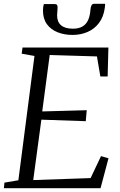

<svg xmlns="http://www.w3.org/2000/svg" viewBox="-22 -994 634 1014"><path d="M-1.5 0 1.5 -29.5 75 -42 160 -698.5 92.5 -710.5 97 -743H550.5L546.5 -590H508L490 -696L240.5 -703.5L201 -405.5L436 -412L431 -354L196.5 -362L153.5 -43L456.5 -53.5L511.5 -169.5L551 -158L509 0ZM267.5 -972.5Q276.5 -972.5 279.5 -967.2Q282.5 -962 282 -952.5Q282 -942.5 280.8 -932.2Q279.5 -922 279.5 -913Q279.5 -878.5 300.5 -860.5Q321.5 -842.5 363.5 -842.5Q393.5 -842.5 413 -853.8Q432.5 -865 442.8 -886.8Q453 -908.5 455.5 -941Q456.5 -956.5 461 -965.2Q465.5 -974 475 -974H533Q533 -970.5 532.8 -965.8Q532.5 -961 531.5 -952.5Q525 -905 501.2 -873.2Q477.5 -841.5 441 -825.5Q404.5 -809.5 361 -809.5Q318 -809.5 282.5 -823.5Q247 -837.5 226 -866Q205 -894.5 205 -938Q205 -948 206 -956.2Q207 -964.5 209.5 -972.5Z"/></svg>

Font: Merriweather 60pt Light
Style: Italic
Weight: 300
Italic angle: -7.8°
Version: Version 2.101